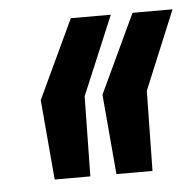

<svg xmlns="http://www.w3.org/2000/svg" viewBox="-37 -547 449 440"><g transform="rotate(-5 187.5 -327.5)"><path d="M72 -145 56 -329 141 -510H233L157 -329L154 -145ZM214 -145 198 -329 283 -510H375L300 -329L297 -145Z"/></g></svg>

Font: Saira Ultra Condensed ExtraBold
Style: Italic
Weight: 800
Width: 1
Italic angle: -12°
Designer: Hector Gatti with collaboration of the Omnibus-Type team
Foundry: Omnibus-Type
Version: Version 1.001; ttfautohint (v1.8)